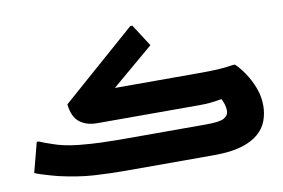

<svg xmlns="http://www.w3.org/2000/svg" viewBox="-81 -928 1576 1068"><g transform="rotate(-10 707.0 -394.0)"><path d="M724 -788 804 -664 568 -464H1060Q1111 -464 1158.5 -467Q1206 -470 1236 -476H1248Q1273 -453 1299.5 -414Q1326 -375 1345 -326.5Q1364 -278 1364 -224Q1364 -181 1349.5 -140.5Q1335 -100 1299.5 -68.5Q1264 -37 1202.5 -18.5Q1141 0 1046 0H548Q458 0 369.5 -5.5Q281 -11 172 -36Q153 -41 128 -48Q103 -55 80 -62.5Q57 -70 44 -76L88 -244H100Q111 -239 130.5 -231.5Q150 -224 169.5 -218Q189 -212 200 -208Q253 -193 317.5 -186.5Q382 -180 443.5 -178Q505 -176 548 -176H1036Q1110 -176 1135 -190.5Q1160 -205 1160 -232Q1160 -251 1154 -269Q1148 -287 1141 -300Q1103 -293 1074 -290.5Q1045 -288 1016 -288H436Q378 -288 339 -317.5Q300 -347 292 -420L712 -788Z"/></g></svg>

Font: Kufam Black
Style: Italic
Weight: 900
Italic angle: -11°
Designer: Artur Schmal
Foundry: Original Type
Version: Version 1.301; ttfautohint (v1.8.3)